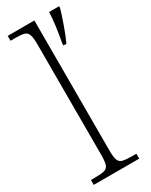

<svg xmlns="http://www.w3.org/2000/svg" viewBox="-199 -804 668 848"><g transform="rotate(-30 135.0 -380.0)"><path d="M8 0V-25H26Q60 -25 76 -29Q92 -33 97.5 -48.5Q103 -64 103 -98V-660Q103 -695 97.5 -711Q92 -727 77 -731Q62 -735 34 -735H8V-760H144V-98Q144 -64 149.5 -48.5Q155 -33 171.5 -29Q188 -25 221 -25H240V0ZM200 -611Q207 -647 212.5 -687Q218 -727 219 -760H270V-751Q261 -720 245.5 -676Q230 -632 215 -600H200Z"/></g></svg>

Font: Noto Serif Georgian SemiCondensed ExtraLight
Style: Regular
Weight: 200
Width: 4
Designer: Monotype Design Team, Akaki Razmadze
Foundry: Google LLC
Version: Version 2.003; ttfautohint (v1.8.4.7-5d5b)